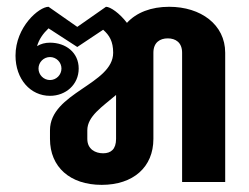

<svg xmlns="http://www.w3.org/2000/svg" viewBox="-20 -528 723 557"><path d="M275 8.3C366.7 8.3 425 -43.3 425 -125V-375C425 -405 444.2 -416.7 466.7 -416.7C489.2 -416.7 508.3 -405 508.3 -375V0H633.3V-375C633.3 -456.7 562.5 -508.3 470.8 -508.3C418.3 -508.3 375.8 -491.7 348.3 -461.7C326.7 -490 300 -508.3 287.5 -508.3L204.2 -450L120.8 -508.3C93.3 -508.3 25 -450 25 -366.7C25 -298.3 68.3 -250 125 -250C170.8 -250 208.3 -282.5 208.3 -329.2C208.3 -375.8 170.8 -404.2 125 -404.2C110.8 -404.2 98.3 -400.8 87.5 -394.2C93.3 -414.2 105 -430.8 120.8 -445.8L204.2 -391.7L279.2 -441.7C297.5 -425.8 308.3 -407.5 308.3 -375C308.3 -283.3 125 -259.2 125 -150V-125C125 -43.3 183.3 8.3 275 8.3ZM125 -362.5C143.3 -362.5 158.3 -347.5 158.3 -329.2C158.3 -310.8 143.3 -295.8 125 -295.8C106.7 -295.8 91.7 -310.8 91.7 -329.2C91.7 -347.5 106.7 -362.5 125 -362.5ZM233.3 -150C233.3 -190.8 276.7 -218.3 316.7 -252.5V-125C316.7 -95 301.7 -83.3 279.2 -83.3C256.7 -83.3 233.3 -95 233.3 -125Z"/></svg>

Font: BoonHome
Style: Bold
Weight: 700
Designer: Sungsit Sawaiwan
Foundry: Sungsit Sawaiwan
Version: Version 0.2